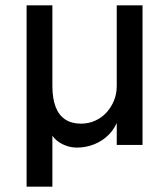

<svg xmlns="http://www.w3.org/2000/svg" viewBox="-20 -545 626 722"><path d="M80 157V-525H177V-222Q177 -175 189 -143.5Q201 -112 225 -96Q249 -80 284 -80Q313 -80 337.5 -91Q362 -102 380 -121.5Q398 -141 408.5 -166.5Q419 -192 419 -222V-525H516V0H419V-114L426 -100Q414 -64 390 -39.5Q366 -15 334.5 -2.5Q303 10 269 10Q248 10 227.5 2.5Q207 -5 191.5 -18.5Q176 -32 170 -49L177 -62V157Z"/></svg>

Font: Lexend Medium
Style: Regular
Weight: 500
Designer: Bonnie Shaver-Troup, Thomas Jockin
Foundry: Lexend
Version: Version 1.005